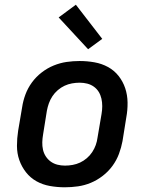

<svg xmlns="http://www.w3.org/2000/svg" viewBox="-20 -787 640 815"><path d="M255 8Q223 8 192 2.5Q161 -3 135 -17.5Q109 -32 90.5 -55.5Q72 -79 62 -107.5Q52 -136 52 -168Q52 -200 57 -232L74 -332Q78 -359 88 -386Q98 -413 115.5 -437Q133 -461 157 -479.5Q181 -498 208 -509Q235 -520 262.5 -524Q290 -528 318 -528Q350 -528 381 -522.5Q412 -517 438.5 -502.5Q465 -488 483.5 -464.5Q502 -441 511.5 -412.5Q521 -384 521.5 -352Q522 -320 516 -288L500 -188Q495 -161 485 -134Q475 -107 457.5 -83Q440 -59 416 -40.5Q392 -22 365.5 -11Q339 0 311 4Q283 8 255 8ZM256 -84Q272 -84 288.5 -87Q305 -90 320 -97Q335 -104 348.5 -115.5Q362 -127 371.5 -141.5Q381 -156 386.5 -171.5Q392 -187 394 -203L411 -303Q414 -320 414 -336.5Q414 -353 410.5 -368.5Q407 -384 399 -397Q391 -410 378.5 -419Q366 -428 350.5 -432Q335 -436 318 -436Q302 -436 285.5 -433Q269 -430 254 -423Q239 -416 225.5 -404.5Q212 -393 202.5 -378.5Q193 -364 187.5 -348.5Q182 -333 179 -317L163 -217Q160 -200 159.5 -183.5Q159 -167 162.5 -151.5Q166 -136 174.5 -123Q183 -110 195.5 -101Q208 -92 223.5 -88Q239 -84 256 -84ZM354 -578 229 -713 302 -767 414 -622Z"/></svg>

Font: Iosevka Aile Semibold Oblique
Style: Regular
Weight: 600
Italic angle: -9°
Designer: Belleve Invis
Foundry: Belleve Invis
Version: Version 31.1.0; ttfautohint (v1.8.4)